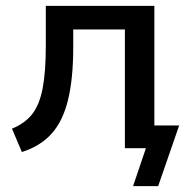

<svg xmlns="http://www.w3.org/2000/svg" viewBox="-20 -508 652 658"><path d="M55 13 21 -67Q65 -85 90 -116.5Q115 -148 126 -204.5Q137 -261 137 -351V-488H509V-78H594L522 130H436L480 0H408V-407H231V-348Q231 -238 213 -165Q195 -92 156.5 -49.5Q118 -7 55 13Z"/></svg>

Font: Nunito Sans SemiBold
Style: Regular
Weight: 600
Designer: Vernon Adams
Foundry: Vernon Adams
Version: Version 3.101; ttfautohint (v1.8.4.7-5d5b);gftools[0.9.27]